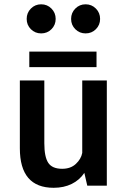

<svg xmlns="http://www.w3.org/2000/svg" viewBox="-20 -884 610 914"><path d="M225 -745Q205 -725 176 -725Q147 -725 127 -745Q107 -765 107 -794Q107 -823 127 -843.2Q147 -863.5 176 -863.5Q205 -863.5 225 -843.2Q245 -823 245 -794Q245 -765 225 -745ZM436.5 -745Q416.5 -725 387.5 -725Q358.5 -725 338.5 -745Q318.5 -765 318.5 -794Q318.5 -823 338.5 -843.2Q358.5 -863.5 387.5 -863.5Q416.5 -863.5 436.5 -843.2Q456.5 -823 456.5 -794Q456.5 -765 436.5 -745ZM119.5 -638.5H439.5V-564.5H119.5ZM235.5 10Q74.5 10 74.5 -178V-501H191V-202Q191 -137 209.8 -108.8Q228.5 -80.5 276 -80.5Q316.5 -80.5 341.2 -103.8Q366 -127 371.5 -156V-501H488.5V0H395.5L381.5 -61Q359 -27 321.5 -8.5Q284 10 235.5 10Z"/></svg>

Font: League Mono Narrow Medium
Style: Regular
Weight: 500
Width: 3
Designer: Tyler Finck
Foundry: The League of Moveable Type / Tyler Finck
Version: Version 2.210